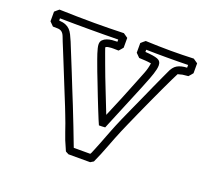

<svg xmlns="http://www.w3.org/2000/svg" viewBox="-92 -583 761 711"><g transform="rotate(20 288.0 -228.0)"><path d="M231 12.2Q229 8.8 228 6.1Q227.1 3.4 227.1 -0.5Q227.5 1 227.5 2.4Q227.5 3.9 228 5.4L226.6 2.4Q213.4 -25.4 203.4 -55.7Q193.4 -85.9 182.1 -114.3Q179.2 -122.6 170.9 -143.1Q162.6 -163.6 151.9 -189.9Q141.1 -216.3 129.4 -245.6Q117.7 -274.9 107.4 -300Q97.2 -325.2 89.8 -343.3Q82.5 -361.3 80.6 -365.7Q77.6 -372.6 73.5 -384Q69.3 -395.5 62 -400.9Q55.2 -405.8 45.2 -405.8Q35.2 -405.8 27.3 -406.2L12.2 -421.4V-459.5Q16.1 -463.4 20.3 -466.6Q24.4 -469.7 28.8 -473.6Q63.5 -472.7 97.7 -471.9Q131.8 -471.2 166.5 -471.2Q195.8 -471.2 224.6 -471.7Q253.4 -472.2 282.7 -473.1Q287.1 -470.2 291.5 -467Q295.9 -463.9 300.3 -460.9V-422.4Q296.4 -418 293.2 -413.8Q290 -409.7 286.1 -405.8Q281.7 -405.8 276.4 -406Q271 -406.2 265.1 -406.2Q262.2 -406.2 257.3 -406Q252.4 -405.8 247.6 -405Q242.7 -404.3 239.3 -402.8Q235.8 -401.4 235.8 -399.4Q235.8 -399.9 235.6 -400.1Q235.4 -400.4 235.4 -400.9V-401.4V-400.9Q235.4 -400.9 237.5 -394.5Q239.7 -388.2 242.9 -379.2Q246.1 -370.1 250 -359.9Q253.9 -349.6 256.8 -341.3Q272.9 -297.4 290.3 -253.9Q307.6 -210.4 324.7 -166.5Q341.3 -205.1 357.2 -243.9Q373 -282.7 388.7 -322.3Q396.5 -341.8 404.3 -361.6Q412.1 -381.3 415 -402.3Q402.8 -404.3 391.1 -405Q379.4 -405.8 367.2 -406.2L352.1 -421.4V-459.5Q356 -463.4 360.1 -466.6Q364.3 -469.7 368.7 -473.6Q393.6 -472.7 418.2 -471.9Q442.9 -471.2 467.8 -471.2Q490.7 -471.2 513.2 -471.7Q535.6 -472.2 558.1 -473.1Q562.5 -470.2 566.9 -467Q571.3 -463.9 575.7 -460.9V-421.9Q571.8 -417.5 568.6 -413.3Q565.4 -409.2 561.5 -405.3Q556.2 -404.3 550.3 -404.1Q544.4 -403.8 538.6 -402.8Q537.1 -402.3 534.2 -401.6Q531.2 -400.9 528.3 -400.1Q525.4 -399.4 523.2 -398.9Q521 -398.4 520.5 -398.4L522 -399.4Q518.6 -393.1 508.8 -373Q499 -353 486.6 -326.2Q474.1 -299.3 460 -268.6Q445.8 -237.8 433.3 -209.7Q420.9 -181.6 411.1 -159.7Q401.4 -137.7 397.5 -128.4Q382.8 -93.3 369.6 -58.1Q356.4 -22.9 340.8 11.2Q337.9 13.2 334.7 14.9Q331.5 16.6 328.6 18.6H243.2ZM257.3 -10.7H317.9Q318.8 -10.3 321.8 -16.8Q324.7 -23.4 329.3 -34.9Q334 -46.4 339.6 -60.5Q345.2 -74.7 350.8 -89.6Q356.4 -104.5 361.8 -117.9Q367.2 -131.3 371.1 -141.1Q374.5 -149.9 383.5 -170.2Q392.6 -190.4 404.3 -216.6Q416 -242.7 429 -271.2Q441.9 -299.8 453.1 -325Q464.4 -350.1 472.9 -368.4Q481.4 -386.7 483.9 -392.1Q493.2 -415 508.1 -423.6Q522.9 -432.1 546.4 -433.1V-443.8Q525.9 -443.4 505.1 -443.1Q484.4 -442.9 463.9 -442.9Q442.9 -442.9 422.4 -443.1Q401.9 -443.4 381.3 -443.8V-435.1Q415 -433.1 429.9 -427.5Q444.8 -421.9 444.8 -404.8Q444.8 -397.9 442.9 -388.9Q440.9 -379.9 437.7 -370.1Q434.6 -360.4 430.7 -350.3Q426.8 -340.3 423.3 -331.5Q420.9 -325.2 414.1 -308.3Q407.2 -291.5 398.2 -269.8Q389.2 -248 379.2 -223.9Q369.1 -199.7 360.4 -178.5Q351.6 -157.2 345.2 -141.8Q338.9 -126.5 336.9 -121.6Q330.6 -121.1 324.5 -120.8Q318.4 -120.6 312.5 -120.6Q310.1 -125.5 303.7 -140.9Q297.4 -156.2 289.1 -176.8Q280.8 -197.3 271.7 -220.7Q262.7 -244.1 254.2 -265.9Q245.6 -287.6 239 -304.9Q232.4 -322.3 229.5 -330.6Q226.6 -338.9 222.9 -348.6Q219.2 -358.4 216.1 -368.4Q212.9 -378.4 210.7 -387.5Q208.5 -396.5 208.5 -402.8Q208.5 -413.6 214.8 -419.9Q221.2 -426.3 230.5 -429.7Q239.7 -433.1 250.7 -434.1Q261.7 -435.1 271 -435.1V-443.8Q242.2 -443.4 213.6 -443.1Q185.1 -442.9 156.2 -442.9Q127 -442.9 98.6 -443.1Q70.3 -443.4 41.5 -443.8V-435.1Q57.6 -434.1 67.6 -429.9Q77.6 -425.8 84.7 -418.5Q91.8 -411.1 96.9 -400.6Q102.1 -390.1 107.9 -376.5Q108.9 -374.5 115.2 -358.4Q121.6 -342.3 131.1 -319.3Q140.6 -296.4 151.4 -269.3Q162.1 -242.2 171.6 -218.8Q181.2 -195.3 188 -178.2Q194.8 -161.1 196.3 -157.7Q210.9 -121.1 225.1 -84.5Q239.3 -47.9 253.4 -10.7Z"/></g></svg>

Font: XB Kayhan Pook
Style: Regular
Weight: 700
Designer: Behnam
Foundry: Irmug
Version: Version 7.300 2009